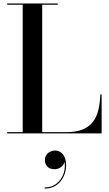

<svg xmlns="http://www.w3.org/2000/svg" viewBox="-20 -770 630 1108"><path d="M21.5 0V-7.5H111V-742.5H21.5V-750H313V-742.5H223.5V-7.5H363Q421 -7.5 458.5 -23.5Q496 -39.5 517.5 -68.5Q539 -97.5 548.2 -137.5Q557.5 -177.5 559 -225H566.5V0ZM237.5 318.5V312Q278.5 312 307.2 288.8Q336 265.5 347.8 228.8Q359.5 192 350.5 151.5H353Q354.5 164.5 347.2 177Q340 189.5 326.5 198Q313 206.5 295.5 206.5Q267 206.5 253 190.8Q239 175 239 153Q239 138 246.8 125.5Q254.5 113 268.5 105.8Q282.5 98.5 299 98.5Q325 98.5 343.2 121Q361.5 143.5 361.5 184Q361.5 218 347 248.8Q332.5 279.5 304.8 299Q277 318.5 237.5 318.5Z"/></svg>

Font: BodoniModa_28ptMedium
Style: Regular
Weight: 500
Designer: Owen Earl
Foundry: indestructible type
Version: Version 2.004